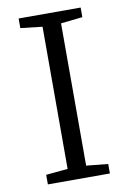

<svg xmlns="http://www.w3.org/2000/svg" viewBox="-85 -795 566 847"><g transform="rotate(-10 198.5 -371.5)"><path d="M59.6 -43 157.2 -52.2V-689L59.6 -700.2V-743.2H337.4V-700.2L240.2 -689.5V-52.2L337.4 -42.5V0H59.6Z"/></g></svg>

Font: MerriweatherLight
Style: Regular
Weight: 300
Designer: Eben Sorkin ( sorkintype@gmail.com )
Foundry: Eben Sorkin
Version: Version 1.055; ttfautohint (v1.4.1)